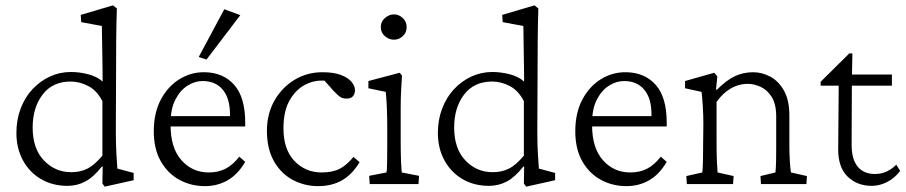

<svg xmlns="http://www.w3.org/2000/svg" viewBox="-20 -696 3424 726"><path d="M376 9.8 367.2 -2 368.2 -66.4H365.2Q334 -26.4 302.7 -9.8Q271.5 6.8 235.4 6.8Q178.7 6.8 134.8 -19Q90.8 -44.9 66.4 -90.3Q42 -135.7 42 -193.4Q42 -243.2 58.1 -285.6Q74.2 -328.1 103 -358.9Q131.8 -389.6 168.9 -406.7Q206.1 -423.8 248 -423.8Q279.3 -423.8 312.5 -415.5Q345.7 -407.2 368.2 -387.7Q368.2 -405.3 367.7 -436.5Q367.2 -467.8 366.7 -502Q366.2 -536.1 365.7 -563Q365.2 -589.8 365.2 -597.7L287.1 -612.3L285.2 -639.6L407.2 -675.8L421.9 -664.1Q419.9 -603.5 419.4 -544.4Q418.9 -485.4 418.9 -421.9L418 -197.3Q418 -147.5 420.4 -109.9Q422.9 -72.3 423.8 -58.6L485.4 -42V-14.6ZM249 -44.9Q283.2 -44.9 310.1 -58.1Q336.9 -71.3 367.2 -107.4V-313.5Q346.7 -353.5 314 -370.6Q281.2 -387.7 247.1 -387.7Q178.7 -387.7 141.1 -338.4Q103.5 -289.1 103.5 -213.9Q103.5 -133.8 146 -89.4Q188.5 -44.9 249 -44.9Z M754.9 7.8Q702.1 7.8 658.2 -16.1Q614.3 -40 587.9 -86.4Q561.5 -132.8 561.5 -199.2Q561.5 -269.5 588.4 -319.8Q615.2 -370.1 659.2 -397Q703.1 -423.8 753.9 -422.9Q824.2 -421.9 865.7 -375Q907.2 -328.1 907.2 -232.4V-217.8H599.6V-256.8H858.4L849.6 -249V-263.7Q849.6 -324.2 822.3 -356.9Q794.9 -389.6 746.1 -389.6Q716.8 -389.6 689 -372.1Q661.1 -354.5 643.1 -319.3Q625 -284.2 625 -230.5V-222.7Q625 -136.7 666 -90.3Q707 -43.9 769.5 -43.9Q805.7 -43.9 833 -58.1Q860.4 -72.3 884.8 -103.5L907.2 -84Q879.9 -37.1 841.3 -14.6Q802.7 7.8 754.9 7.8ZM760.7 -470.7 731.4 -480.5 828.1 -661.1 888.7 -638.7Z M1182.6 7.8Q1130.9 7.8 1086.4 -16.1Q1042 -40 1015.6 -86.9Q989.3 -133.8 989.3 -201.2Q989.3 -265.6 1017.6 -315.4Q1045.9 -365.2 1093.3 -394Q1140.6 -422.9 1199.2 -422.9Q1242.2 -422.9 1269 -412.6Q1295.9 -402.3 1309.1 -386.7Q1322.3 -371.1 1322.3 -354.5Q1322.3 -341.8 1314.9 -332.5Q1307.6 -323.2 1291 -323.2Q1276.4 -323.2 1267.1 -329.1Q1257.8 -335 1241.2 -352.5L1201.2 -397.5L1228.5 -387.7Q1185.5 -397.5 1145 -380.9Q1104.5 -364.3 1078.1 -321.8Q1051.8 -279.3 1051.8 -210.9Q1051.8 -130.9 1093.3 -87.4Q1134.8 -43.9 1196.3 -43.9Q1238.3 -43.9 1265.1 -58.1Q1292 -72.3 1316.4 -102.5L1339.8 -83Q1312.5 -37.1 1273.9 -14.6Q1235.4 7.8 1182.6 7.8Z M1377.9 0 1376 -31.2 1441.4 -43.9Q1442.4 -47.9 1442.9 -55.7Q1443.4 -63.5 1443.8 -85.4Q1444.3 -107.4 1444.3 -151.4V-210Q1444.3 -257.8 1442.4 -296.4Q1440.4 -335 1438.5 -348.6L1373 -362.3V-389.6L1491.2 -420.9L1500 -410.2Q1498 -379.9 1496.6 -351.6Q1495.1 -323.2 1495.1 -284.2V-161.1Q1495.1 -111.3 1496.6 -81.5Q1498 -51.8 1499 -43.9L1564.5 -31.2L1562.5 0ZM1469.7 -545.9Q1451.2 -545.9 1435.5 -559.1Q1419.9 -572.3 1419.9 -593.8Q1419.9 -614.3 1435.5 -627.9Q1451.2 -641.6 1469.7 -641.6Q1488.3 -641.6 1502.9 -627.9Q1517.6 -614.3 1517.6 -593.8Q1517.6 -572.3 1502.9 -559.1Q1488.3 -545.9 1469.7 -545.9Z M1969.7 9.8 1960.9 -2 1961.9 -66.4H1959Q1927.7 -26.4 1896.5 -9.8Q1865.2 6.8 1829.1 6.8Q1772.5 6.8 1728.5 -19Q1684.6 -44.9 1660.2 -90.3Q1635.7 -135.7 1635.7 -193.4Q1635.7 -243.2 1651.9 -285.6Q1668 -328.1 1696.8 -358.9Q1725.6 -389.6 1762.7 -406.7Q1799.8 -423.8 1841.8 -423.8Q1873 -423.8 1906.2 -415.5Q1939.5 -407.2 1961.9 -387.7Q1961.9 -405.3 1961.4 -436.5Q1960.9 -467.8 1960.4 -502Q1960 -536.1 1959.5 -563Q1959 -589.8 1959 -597.7L1880.9 -612.3L1878.9 -639.6L2001 -675.8L2015.6 -664.1Q2013.7 -603.5 2013.2 -544.4Q2012.7 -485.4 2012.7 -421.9L2011.7 -197.3Q2011.7 -147.5 2014.2 -109.9Q2016.6 -72.3 2017.6 -58.6L2079.1 -42V-14.6ZM1842.8 -44.9Q1877 -44.9 1903.8 -58.1Q1930.7 -71.3 1960.9 -107.4V-313.5Q1940.4 -353.5 1907.7 -370.6Q1875 -387.7 1840.8 -387.7Q1772.5 -387.7 1734.9 -338.4Q1697.3 -289.1 1697.3 -213.9Q1697.3 -133.8 1739.7 -89.4Q1782.2 -44.9 1842.8 -44.9Z M2348.6 7.8Q2295.9 7.8 2252 -16.1Q2208 -40 2181.6 -86.4Q2155.3 -132.8 2155.3 -199.2Q2155.3 -269.5 2182.1 -319.8Q2209 -370.1 2252.9 -397Q2296.9 -423.8 2347.7 -422.9Q2418 -421.9 2459.5 -375Q2501 -328.1 2501 -232.4V-217.8H2193.4V-256.8H2452.1L2443.4 -249V-263.7Q2443.4 -324.2 2416 -356.9Q2388.7 -389.6 2339.8 -389.6Q2310.5 -389.6 2282.7 -372.1Q2254.9 -354.5 2236.8 -319.3Q2218.8 -284.2 2218.8 -230.5V-222.7Q2218.8 -136.7 2259.8 -90.3Q2300.8 -43.9 2363.3 -43.9Q2399.4 -43.9 2426.8 -58.1Q2454.1 -72.3 2478.5 -103.5L2501 -84Q2473.6 -37.1 2435.1 -14.6Q2396.5 7.8 2348.6 7.8Z M2577.1 0 2575.2 -30.3 2635.7 -43.9Q2636.7 -52.7 2637.2 -64Q2637.7 -75.2 2638.2 -95.7Q2638.7 -116.2 2638.7 -151.4L2639.6 -228.5Q2639.6 -261.7 2637.2 -298.3Q2634.8 -335 2632.8 -348.6L2570.3 -362.3V-389.6L2680.7 -420.9L2692.4 -407.2L2687.5 -357.4L2690.4 -356.4Q2727.5 -393.6 2759.3 -408.2Q2791 -422.9 2828.1 -422.9Q2861.3 -422.9 2892.6 -406.2Q2923.8 -389.6 2944.3 -353.5Q2964.8 -317.4 2964.8 -259.8V-147.5Q2964.8 -111.3 2966.8 -83Q2968.8 -54.7 2970.7 -43.9L3031.2 -30.3L3029.3 0H2857.4L2855.5 -30.3L2912.1 -43.9Q2913.1 -51.8 2913.6 -61.5Q2914.1 -71.3 2914.6 -88.9Q2915 -106.4 2915 -137.7V-254.9Q2915 -302.7 2897.9 -329.6Q2880.9 -356.4 2856 -367.7Q2831.1 -378.9 2808.6 -378.9Q2772.5 -378.9 2742.2 -360.8Q2711.9 -342.8 2689.5 -310.5V-161.1Q2689.5 -110.4 2690.9 -83.5Q2692.4 -56.6 2693.4 -43.9L2753.9 -30.3L2752 0Z M3383.8 -49.8Q3363.3 -22.5 3334.5 -7.8Q3305.7 6.8 3276.4 6.8Q3221.7 6.8 3185.5 -27.8Q3149.4 -62.5 3149.4 -130.9L3151.4 -372.1H3083V-386.7L3191.4 -494.1H3203.1L3201.2 -393.6L3200.2 -148.4Q3200.2 -93.8 3223.1 -65.9Q3246.1 -38.1 3288.1 -38.1Q3313.5 -38.1 3333.5 -47.9Q3353.5 -57.6 3369.1 -73.2ZM3176.8 -372.1V-414.1H3352.5V-372.1Z"/></svg>

Font: Crimson Pro ExtraLight
Style: Regular
Weight: 250
Designer: Jacques Le Bailly
Foundry: Baron von Fonthausen
Version: Version 1.003